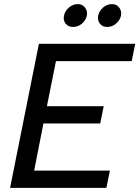

<svg xmlns="http://www.w3.org/2000/svg" viewBox="-20 -913 677 933"><path d="M620 -616H252L208 -397H484L467 -313H191L146 -84H514L497 0H29L169 -700H637ZM335 -782Q312 -782 299 -798Q286 -814 291 -837Q296 -860 315 -876.5Q334 -893 358 -893Q380 -893 393 -876.5Q406 -860 402 -837Q397 -814 378 -798Q359 -782 335 -782ZM501 -782Q478 -782 465.5 -798Q453 -814 457 -837Q462 -860 481 -876.5Q500 -893 524 -893Q546 -893 559 -876.5Q572 -860 568 -837Q563 -814 543.5 -798Q524 -782 501 -782Z"/></svg>

Font: Albert Sans Medium
Style: Italic
Weight: 500
Italic angle: -11.25°
Designer: Andreas Rasmussen
Foundry: a.Foundry
Version: Version 1.025